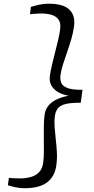

<svg xmlns="http://www.w3.org/2000/svg" viewBox="-20 -862 508 1038"><path d="M242 -842Q322 -842 355.2 -810Q388.5 -778 380 -718Q375 -683 364.8 -648.2Q354.5 -613.5 342.8 -580Q331 -546.5 321 -515.2Q311 -484 307 -455.5Q304 -431.5 311.5 -413.5Q319 -395.5 345.8 -385.8Q372.5 -376 426 -376.5L416.5 -306.5Q363 -307 334 -299.5Q305 -292 292.8 -276.2Q280.5 -260.5 277 -236.5Q273 -208 275.2 -175.8Q277.5 -143.5 281.5 -109Q285.5 -74.5 287.5 -39Q289.5 -3.5 284.5 31.5Q276.5 92 234.8 123.8Q193 155.5 112.5 155.5Q88.5 155.5 67.8 151.2Q47 147 22.5 139.5L28 99.5Q31.5 100.5 45.2 101.2Q59 102 72.8 102.2Q86.5 102.5 89.5 102.5Q118 102.5 144.8 95.5Q171.5 88.5 190.2 70Q209 51.5 213.5 17.5Q217 -7 217.2 -40Q217.5 -73 217 -109.2Q216.5 -145.5 217 -180Q217.5 -214.5 221 -241.5Q225.5 -273.5 245 -294.5Q264.5 -315.5 293 -327.5Q321.5 -339.5 351.5 -344.5Q322.5 -349 297.8 -362Q273 -375 259.2 -397.2Q245.5 -419.5 249.5 -451.5Q253.5 -478.5 261.2 -511.8Q269 -545 278 -579.8Q287 -614.5 294.5 -646.5Q302 -678.5 305 -703Q310 -738 296.2 -756.5Q282.5 -775 258 -782Q233.5 -789 204.5 -789Q200.5 -789 186.5 -788.5Q172.5 -788 159 -787Q145.5 -786 142 -785L147 -825Q173.5 -832.5 195.5 -837.2Q217.5 -842 242 -842Z"/></svg>

Font: Merriweather Light
Style: Italic
Weight: 300
Italic angle: -7.8°
Designer: Eben Sorkin
Foundry: Eben Sorkin
Version: Version 2.101